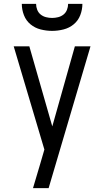

<svg xmlns="http://www.w3.org/2000/svg" viewBox="-20 -975 540 995"><path d="M151 0Q160 -30 169 -60.5Q178 -91 187 -121L210 -200L51 -735H132L251 -320L368 -735H449L232 0ZM250 -815Q220 -815 190.5 -822.5Q161 -830 138 -849Q115 -868 104 -896.5Q93 -925 93 -955H167Q167 -939 173 -924Q179 -909 191 -899.5Q203 -890 218.5 -886Q234 -882 250 -882Q266 -882 281.5 -886Q297 -890 309 -899.5Q321 -909 327 -924Q333 -939 333 -955H407Q407 -925 396 -896.5Q385 -868 362 -849Q339 -830 309.5 -822.5Q280 -815 250 -815Z"/></svg>

Font: Iosevka NFM
Style: Regular
Weight: 400
Monospace: yes
Designer: Belleve Invis
Foundry: Belleve Invis
Version: Version 29.0.4; ttfautohint (v1.8.4);Nerd Fonts 3.3.0